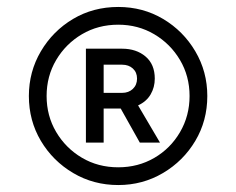

<svg xmlns="http://www.w3.org/2000/svg" viewBox="-20 -804 679 552"><path d="M320 -272Q249 -272 190.5 -306.5Q132 -341 97.5 -399Q63 -457 63 -528Q63 -598 97.5 -656.5Q132 -715 190 -749.5Q248 -784 320 -784Q391 -784 449 -749.5Q507 -715 541.5 -656.5Q576 -598 576 -528Q576 -457 541.5 -399Q507 -341 448.5 -306.5Q390 -272 320 -272ZM320 -323Q377 -323 423.5 -350Q470 -377 497.5 -424Q525 -471 525 -528Q525 -585 497.5 -631.5Q470 -678 423.5 -705.5Q377 -733 320 -733Q262 -733 215.5 -705.5Q169 -678 141.5 -631.5Q114 -585 114 -528Q114 -471 141.5 -424.5Q169 -378 215.5 -350.5Q262 -323 320 -323ZM227 -394V-664H331Q372 -664 398.5 -641.5Q425 -619 425 -578Q425 -553 413 -532.5Q401 -512 377 -501L440 -394H382L327 -492H278V-394ZM278 -537H331Q350 -537 362 -548.5Q374 -560 374 -578Q374 -596 362 -607Q350 -618 331 -618H278Z"/></svg>

Font: Plus Jakarta Sans Light
Style: Regular
Weight: 300
Designer: Gumpita Rahayu
Foundry: Tokotype
Version: Version 2.006; ttfautohint (v1.8.4.7-5d5b)